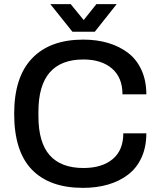

<svg xmlns="http://www.w3.org/2000/svg" viewBox="-20 -888 765 920"><path d="M221.2 -868.2H318.8L380.9 -792L441.9 -868.2H539.1L434.1 -735.8H327.1ZM377.9 12.2Q217.3 12.2 132.6 -75.4Q47.9 -163.1 47.9 -342.8Q47.9 -519 133.8 -608.6Q219.7 -698.2 378.9 -698.2Q444.3 -698.2 499 -681.9Q553.7 -665.5 594.7 -633.8Q635.7 -602.1 658.4 -551.5Q681.2 -501 681.2 -436H566.9Q566.9 -516.6 516.4 -559.8Q465.8 -603 379.9 -603Q164.1 -603 164.1 -353V-331.1Q164.1 -205.1 218.3 -144Q272.5 -83 379.9 -83Q468.8 -83 519.8 -125.5Q570.8 -168 570.8 -249H681.2Q681.2 -183.6 658.2 -133.3Q635.3 -83 594.2 -51.5Q553.2 -20 498.5 -3.9Q443.8 12.2 377.9 12.2Z"/></svg>

Font: Archivo Medium
Style: Regular
Weight: 500
Designer: Hector Gatti
Foundry: Omnibus-Type
Version: Version 2.001